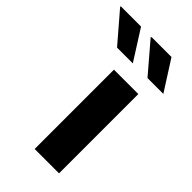

<svg xmlns="http://www.w3.org/2000/svg" viewBox="-346 -805 874 874"><g transform="rotate(45 91.0 -368.0)"><path d="M64 0V-510.5H221V0ZM199 -591.5 77.5 -733.5 81.5 -736.5H208.5L301 -591.5ZM3 -591.5 -119 -733.5 -117 -736.5H12.5L104.5 -591.5Z"/></g></svg>

Font: Chivo Medium
Style: Regular
Weight: 500
Designer: Hector Gatti
Foundry: Omnibus-Type
Version: Version 2.002